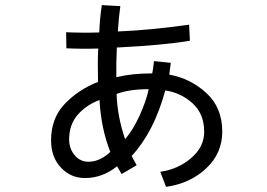

<svg xmlns="http://www.w3.org/2000/svg" viewBox="-20 -682 1040 747"><path d="M178.7 -135.7Q178.7 -221.7 231.4 -277.3Q284.2 -333 361.3 -363.3Q359.4 -448.2 362.3 -493.2Q298.8 -491.2 238.3 -494.1L237.3 -556.6Q299.8 -553.7 366.2 -555.7Q368.2 -608.4 376 -662.1L448.2 -658.2Q442.4 -618.2 438.5 -559.6Q562.5 -564.5 715.8 -585.9L718.8 -523.4Q613.3 -505.9 434.6 -497.1Q431.6 -432.6 432.6 -381.8Q494.1 -396.5 572.3 -396.5Q575.2 -409.2 579.1 -444.3L644.5 -437.5Q643.6 -431.6 641.6 -415.5Q639.6 -399.4 638.7 -391.6Q720.7 -377 782.7 -320.3Q844.7 -263.7 844.7 -169.9Q844.7 -85 781.7 -26.4Q718.8 32.2 626 44.9L603.5 -13.7Q672.9 -23.4 723.6 -66.9Q774.4 -110.4 774.4 -168.9Q774.4 -239.3 729 -280.3Q683.6 -321.3 623 -330.1Q579.1 -168.9 492.2 -75.2L511.7 -39.1L453.1 -4.9Q438.5 -29.3 435.5 -35.2Q378.9 10.7 310.5 10.7Q254.9 10.7 216.8 -30.3Q178.7 -71.3 178.7 -135.7ZM249 -139.6Q249 -103.5 270.5 -78.1Q292 -52.7 324.2 -52.7Q368.2 -52.7 409.2 -90.8Q373 -182.6 367.2 -293Q315.4 -273.4 282.2 -235.4Q249 -197.3 249 -139.6ZM433.6 -316.4Q436.5 -228.5 466.8 -140.6Q498 -176.8 523.4 -232.9Q548.8 -289.1 558.6 -335Q481.4 -335 433.6 -316.4Z"/></svg>

Font: Gothic A1
Style: Regular
Weight: 400
Designer: HanYang I&C Co.,Ltd.
Foundry: HanYang I&C Co.,Ltd.
Version: Version 2.50